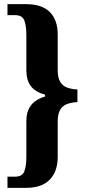

<svg xmlns="http://www.w3.org/2000/svg" viewBox="-20 -780 409 925"><path d="M16 125V71H53Q87 71 97 46Q107 21 107 -25V-197Q107 -242 128.5 -271.5Q150 -301 197 -315V-324Q149 -337 128 -366Q107 -395 107 -440V-610Q107 -657 97 -682Q87 -707 53 -707H16V-760H106Q182 -760 220 -722Q258 -684 258 -614V-442Q258 -405 270.5 -385Q283 -365 305 -357.5Q327 -350 353 -349V-288Q327 -287 305 -279.5Q283 -272 270.5 -252Q258 -232 258 -194V-23Q258 45 220 85Q182 125 106 125Z"/></svg>

Font: Noto Serif Myanmar ExtraCondensed ExtraBold
Style: Regular
Weight: 800
Width: 2
Designer: Ben Mitchell and the Monotype Design Team
Foundry: Monotype Imaging Inc.
Version: Version 2.106; ttfautohint (v1.8.4.7-5d5b)